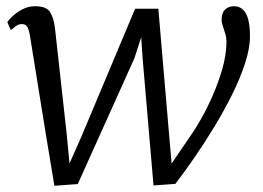

<svg xmlns="http://www.w3.org/2000/svg" viewBox="-20 -586 844 616"><path d="M154.5 10 126.5 -159 75.5 -475Q72 -493 66.8 -500.8Q61.5 -508.5 52 -508.5Q41 -509.5 32 -502.8Q23 -496 14.5 -489.5L3.5 -515Q6.5 -520.5 19 -532.8Q31.5 -545 50.8 -555.5Q70 -566 93 -566Q127.5 -566 139.5 -548.8Q151.5 -531.5 156 -499L194 -155.5L203 -61.5L241.5 -148.5L413.5 -558H488L522.5 -154.5L530.5 -61.5L593.5 -153.5Q606.5 -172 625.2 -204.8Q644 -237.5 662 -278.5Q680 -319.5 692.8 -363.2Q705.5 -407 706.5 -446.5Q707 -463.5 703 -477.2Q699 -491 695 -502Q691 -513 691 -523Q691 -544.5 702 -555.2Q713 -566 730 -566Q748 -566 759.5 -555.2Q771 -544.5 776.5 -523Q782 -501.5 782 -470Q782 -431 766.2 -382.8Q750.5 -334.5 724.8 -282.8Q699 -231 667.5 -179Q636 -127 603.5 -80Q571 -33 542.5 4L472.5 9L437.5 -399.5L433 -466.5L411 -398.5L229.5 4.5Z"/></svg>

Font: Merriweather 20pt Light
Style: Italic
Weight: 300
Italic angle: -7.8°
Version: Version 2.101